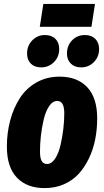

<svg xmlns="http://www.w3.org/2000/svg" viewBox="-20 -942 532 980"><path d="M446.8 -805.2H183.1L201.2 -921.9H464.8ZM189.9 -598.1Q156.2 -598.1 137.2 -617.4Q118.2 -636.7 118.2 -668.9Q118.2 -709 144.8 -736.1Q171.4 -763.2 209 -763.2Q243.2 -763.2 262.7 -743.9Q282.2 -724.6 282.2 -691.9Q282.2 -651.9 255.4 -625Q228.5 -598.1 189.9 -598.1ZM394 -598.1Q360.8 -598.1 341.3 -617.7Q321.8 -637.2 321.8 -668.9Q321.8 -709.5 348.1 -736.3Q374.5 -763.2 413.1 -763.2Q446.8 -763.2 466.3 -743.7Q485.8 -724.1 485.8 -691.9Q485.8 -651.9 459.2 -625Q432.6 -598.1 394 -598.1ZM208 18.1Q117.2 18.1 66.2 -35.4Q15.1 -88.9 15.1 -193.8Q15.1 -264.2 32 -327.1Q48.8 -390.1 81.1 -440.7Q113.3 -491.2 165.8 -521Q218.3 -550.8 284.2 -550.8Q374.5 -550.8 425.3 -496.8Q476.1 -442.9 476.1 -337.9Q476.1 -281.7 465.8 -230.2Q455.6 -178.7 433.8 -133.3Q412.1 -87.9 381.1 -54.2Q350.1 -20.5 305.7 -1.2Q261.2 18.1 208 18.1ZM220.2 -105Q243.2 -105 261 -131.8Q278.8 -158.7 288.6 -200.2Q298.3 -241.7 303.2 -283.7Q308.1 -325.7 308.1 -363.8Q308.1 -426.8 272 -426.8Q248.5 -426.8 230.7 -400.1Q212.9 -373.5 203.1 -332Q193.4 -290.5 188.7 -248.8Q184.1 -207 184.1 -168.9Q184.1 -134.8 192.9 -119.9Q201.7 -105 220.2 -105Z"/></svg>

Font: Fira Sans Compressed ExtraBold
Style: Italic
Weight: 800
Width: 3
Italic angle: -8°
Designer: Carrois Corporate & Edenspiekermann AG
Foundry: Carrois Corporate GbR & Edenspiekermann AG
Version: Version 4.203;PS 004.203;hotconv 1.0.88;makeotf.lib2.5.64775